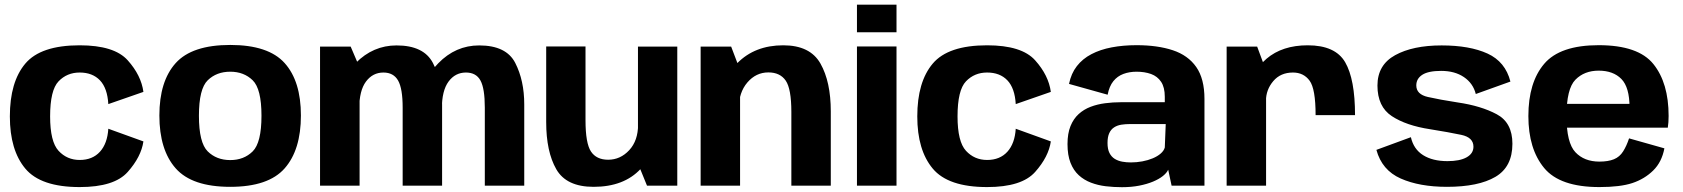

<svg xmlns="http://www.w3.org/2000/svg" viewBox="-20 -791 7169 818"><path d="M319.5 6Q467 6 524.2 -58.5Q581.5 -123 591 -188.5L441.5 -242.5Q437.5 -179.5 405.8 -144.5Q374 -109.5 319.5 -109.5Q265.5 -109.5 229.5 -148.5Q193.5 -187.5 193.5 -295Q193.5 -407 229.5 -444.5Q265.5 -482 319.5 -482Q374 -482 405.8 -448.8Q437.5 -415.5 441.5 -347.5L591 -399.5Q581.5 -470 524.2 -534Q467 -598 319.5 -598Q153.5 -598 87.8 -520Q22 -442 22 -295Q22 -151.5 87.8 -72.8Q153.5 6 319.5 6Z M961 5Q1123.5 5 1192.8 -73.8Q1262 -152.5 1262 -299Q1262 -445 1192.8 -522.2Q1123.5 -599.5 961 -599.5Q798 -599.5 728.5 -522.2Q659 -445 659 -299Q659 -152.5 728.5 -73.8Q798 5 961 5ZM961 -109Q902.5 -109 865 -146Q827.5 -183 827.5 -298Q827.5 -412.5 865 -449Q902.5 -485.5 961 -485.5Q1019 -485.5 1056.5 -449Q1094 -412.5 1094 -298Q1094 -183 1056.5 -146Q1019 -109 961 -109Z M1343.5 0H1512V-503.5L1474 -592.5H1343.5ZM1695.5 0H1863.5V-346Q1863.5 -447.5 1824.5 -522.5Q1785.5 -597.5 1669.5 -597.5Q1569.5 -597.5 1495.5 -522.5Q1421.5 -447.5 1421.5 -363L1510.5 -327.5Q1510.5 -405 1539.2 -443.5Q1568 -482 1613.5 -482Q1656.5 -482 1676 -448Q1695.5 -414 1695.5 -332.5ZM2045.5 0H2213.5V-346Q2213.5 -448 2175.2 -522.8Q2137 -597.5 2021.5 -597.5Q1921 -597.5 1847 -521.2Q1773 -445 1773 -363L1862.5 -327.5Q1862.5 -405 1891 -443.5Q1919.5 -482 1965 -482Q2008.5 -482 2027 -448Q2045.5 -414 2045.5 -332.5Z M2736.5 0H2865.5V-592.5H2698V-94.5ZM2474.5 -593H2307V-271Q2307 -145 2350 -70Q2393 5 2509 5Q2638 5 2709.2 -71.2Q2780.5 -147.5 2780.5 -226L2698.5 -260.5Q2698.5 -192 2660.8 -151.2Q2623 -110.5 2571 -110.5Q2521 -110.5 2497.8 -145.5Q2474.5 -180.5 2474.5 -279Z M2965 0H3133V-492.5L3095 -592.5H2965ZM3351.5 0H3519.5V-316.5Q3519.5 -442.5 3475.5 -520.2Q3431.5 -598 3317 -598Q3196 -598 3121 -521.8Q3046 -445.5 3046 -367L3127.5 -329Q3127.5 -397 3164.2 -439.8Q3201 -482.5 3253.5 -482.5Q3303.5 -482.5 3327.5 -447.5Q3351.5 -412.5 3351.5 -314Z M3631 0H3799.5V-593H3631ZM3631 -771V-653.5H3799.5V-771Z M4185.5 6Q4333 6 4390.2 -58.5Q4447.5 -123 4457 -188.5L4307.5 -242.5Q4303.5 -179.5 4271.8 -144.5Q4240 -109.5 4185.5 -109.5Q4131.5 -109.5 4095.5 -148.5Q4059.5 -187.5 4059.5 -295Q4059.5 -407 4095.5 -444.5Q4131.5 -482 4185.5 -482Q4240 -482 4271.8 -448.8Q4303.5 -415.5 4307.5 -347.5L4457 -399.5Q4447.5 -470 4390.2 -534Q4333 -598 4185.5 -598Q4019.5 -598 3953.8 -520Q3888 -442 3888 -295Q3888 -151.5 3953.8 -72.8Q4019.5 6 4185.5 6Z M4760 6.5Q4800 6.5 4833.2 0Q4866.5 -6.5 4892.2 -17.2Q4918 -28 4934.5 -41.2Q4951 -54.5 4957 -68L4971.5 0H5111.5V-369.5Q5111.5 -455.5 5076.5 -505.5Q5041.5 -555.5 4976.5 -577Q4911.5 -598.5 4822 -598.5Q4765 -598.5 4716.2 -589.2Q4667.5 -580 4629.8 -560.2Q4592 -540.5 4567.8 -509.2Q4543.5 -478 4534.5 -433.5L4699 -387.5Q4706 -423.5 4723.2 -445Q4740.5 -466.5 4766 -476Q4791.5 -485.5 4822.5 -485.5Q4856.5 -485.5 4883.8 -475.8Q4911 -466 4926.8 -442.5Q4942.5 -419 4942.5 -378.5V-355.5H4755.5Q4721.5 -355.5 4688.5 -351.2Q4655.5 -347 4626.5 -336Q4597.5 -325 4575.5 -305Q4553.5 -285 4540.8 -253.8Q4528 -222.5 4528 -177Q4528 -130 4540.8 -97.5Q4553.5 -65 4576 -44.5Q4598.5 -24 4628 -12.8Q4657.5 -1.5 4691.2 2.5Q4725 6.5 4760 6.5ZM4798 -99Q4779 -99 4761.2 -102.2Q4743.5 -105.5 4729.2 -114.2Q4715 -123 4706.8 -139.2Q4698.5 -155.5 4698.5 -182Q4698.5 -208 4706 -224Q4713.5 -240 4726.8 -248.5Q4740 -257 4757.5 -259.8Q4775 -262.5 4795 -262.5H4946.5L4942.5 -162.5Q4938.5 -148.5 4925 -136.8Q4911.5 -125 4891.2 -116.5Q4871 -108 4846.8 -103.5Q4822.5 -99 4798 -99Z M5585 -300.5H5753Q5753 -453.5 5711 -525.8Q5669 -598 5551.5 -598Q5443 -598 5376 -540.8Q5309 -483.5 5309 -399.5L5373.5 -361Q5373.5 -408.5 5404.5 -445.2Q5435.5 -482 5488.5 -482Q5534 -482 5559.5 -447.2Q5585 -412.5 5585 -300.5ZM5206 0H5374V-490L5336 -592.5H5206Z M6144.5 5Q6278.5 5 6351 -37.5Q6423.5 -80 6423.5 -178.5Q6423.5 -268.5 6356.8 -304.2Q6290 -340 6190.5 -354.5Q6113 -366.5 6063.5 -377.8Q6014 -389 6014 -427Q6014 -456 6039.8 -472.5Q6065.5 -489 6120 -489Q6178 -489 6217 -462.5Q6256 -436 6267.5 -390.5L6415 -443.5Q6393.5 -528 6317.5 -562.8Q6241.5 -597.5 6122 -597.5Q5999.5 -597.5 5924 -556Q5848.5 -514.5 5848.5 -426.5Q5848.5 -336.5 5909.8 -296.2Q5971 -256 6072.5 -240.5Q6153.5 -227.5 6205.5 -216.5Q6257.5 -205.5 6257.5 -166Q6257.5 -137 6228.5 -120.8Q6199.5 -104.5 6147 -104.5Q6083.5 -104.5 6043 -130Q6002.5 -155.5 5991 -206.5L5844 -152.5Q5867.5 -66 5947.5 -30.5Q6027.5 5 6144.5 5Z M6794 6V-102.5Q6729.5 -102.5 6691.8 -142.5Q6654 -182.5 6654 -296.5Q6654 -413 6692 -451.5Q6730 -490 6791 -490Q6853 -490 6887.8 -454.5Q6922.5 -419 6922.5 -333.5L6928.5 -348.5H6638.5V-247H7085.5Q7089 -269 7089 -297Q7089 -437.5 7024.2 -518Q6959.5 -598.5 6791 -598.5Q6626.5 -598.5 6559 -519.2Q6491.5 -440 6491.5 -296.5Q6491.5 -156.5 6558.8 -75.2Q6626 6 6794 6ZM6794 -102.5V6Q6883 6 6934.8 -11.2Q6986.5 -28.5 7023.2 -64.5Q7060 -100.5 7071 -159L6920.5 -201.5Q6910 -169.5 6895.2 -146Q6880.5 -122.5 6856 -112.5Q6831.5 -102.5 6794 -102.5Z"/></svg>

Font: Anybody UltraCondensed Thin
Style: Bold
Weight: 700
Version: Version 1.111